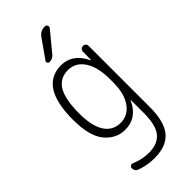

<svg xmlns="http://www.w3.org/2000/svg" viewBox="-303 -816 1107 1107"><g transform="rotate(-45 250.0 -262.5)"><path d="M267.6 -724.6Q289.1 -754.9 325.2 -754.9Q335.9 -754.9 340.3 -745.1Q344.7 -735.4 337.9 -726.6L242.2 -610.4Q227.5 -590.8 200.2 -589.8Q192.4 -589.8 187.5 -597.7Q182.6 -605.5 188.5 -612.3ZM242.2 -482.4Q174.8 -482.4 142.6 -428.2Q110.4 -374 110.4 -259.8Q110.4 -157.2 144.5 -104.5Q178.7 -51.8 242.2 -51.8Q301.8 -51.8 338.9 -103.5Q376 -155.3 376 -245.1V-275.4Q376 -373 339.4 -427.7Q302.7 -482.4 242.2 -482.4ZM232.4 -4.9Q160.2 -4.9 109.9 -64.5Q59.6 -124 59.6 -259.8Q59.6 -529.3 232.4 -530.3Q325.2 -530.3 374 -430.7Q374 -428.7 376 -428.7Q377 -428.7 377 -429.7L377.9 -496.1Q377.9 -505.9 384.8 -512.7Q391.6 -519.5 401.9 -519.5Q412.1 -519.5 418.5 -512.7Q424.8 -505.9 424.8 -496.1V2Q424.8 122.1 378.9 176.3Q333 230.5 235.4 230.5Q180.7 230.5 127 211.9Q101.6 204.1 101.6 177.7Q101.6 168.9 109.4 164.1Q117.2 159.2 125 162.1Q183.6 186.5 235.4 185.5Q305.7 185.5 340.8 144Q376 102.5 376 2V-102.5Q376 -103.5 374 -103.5Q373 -103.5 373 -101.6Q329.1 -4.9 232.4 -4.9Z"/></g></svg>

Font: Rounded Mgen+ 1m light
Style: Regular
Weight: 200
Designer: [Source Han Sans]
Ryoko NISHIZUKA  (kana & ideographs); Paul D. Hunt (Latin, Greek & Cyrillic); Wenlong ZHANG  (bopomofo
Version: Version 1.059.20150602